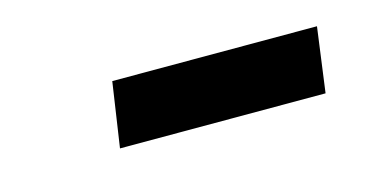

<svg xmlns="http://www.w3.org/2000/svg" viewBox="-28 -633 411 212"><g transform="rotate(-15 177.5 -527.0)"><path d="M103 -564H337L327 -490H92Z"/></g></svg>

Font: FiraGO Book
Style: Italic
Weight: 350
Italic angle: -8°
Designer: bBox Type GmbH
Foundry: bBox Type GmbH
Version: Version 1.001